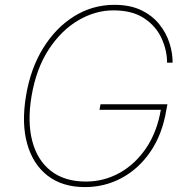

<svg xmlns="http://www.w3.org/2000/svg" viewBox="-20 -757 779 787"><path d="M664.8 -500Q664.8 -551.1 642 -600.5Q619.3 -649.9 570.8 -682.2Q522.4 -714.5 444.6 -714.5Q370.7 -714.5 301 -673.7Q231.2 -632.8 179.9 -554.5Q128.6 -476.2 109.4 -363.6Q91.6 -257.8 112.2 -179Q132.8 -100.1 188.7 -56.5Q244.7 -12.8 332.4 -12.8Q405.9 -12.8 470 -48.3Q534.1 -83.8 578.8 -149.7Q623.6 -215.6 639.2 -306.8H387.8L392 -329.5H666.2L661.9 -306.8Q645.6 -207.4 597.5 -136.5Q549.4 -65.7 479.6 -27.9Q409.8 9.9 328.1 9.9Q235.8 9.9 175.2 -36.9Q114.7 -83.8 91.3 -168Q67.8 -252.1 86.6 -363.6Q104.8 -475.1 156.6 -559.3Q208.5 -643.5 283.9 -690.3Q359.4 -737.2 448.9 -737.2Q513.5 -737.2 558.9 -715.2Q604.4 -693.2 633 -657.5Q661.6 -621.8 674.7 -580.4Q687.9 -539.1 687.5 -500Z"/></svg>

Font: Inter UI Thin
Style: Italic
Weight: 100
Italic angle: -9.39999°
Designer: Rasmus Andersson
Foundry: rsms
Version: 3.2;8d6f07862